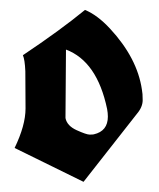

<svg xmlns="http://www.w3.org/2000/svg" viewBox="-20 -764 318 385"><path d="M25.9 -653.3Q101.1 -703.6 150.4 -744.1Q175.3 -733.9 200.7 -706.5Q255.4 -647.5 264.6 -584Q266.1 -577.1 266.1 -563.2Q266.1 -549.3 254.4 -535.6L147.5 -399.4L9.3 -467.3Q31.2 -512.7 31.2 -546.4L30.8 -621.1Q29.8 -644.5 25.9 -653.3ZM112.3 -664.6 111.3 -527.3Q114.3 -511.7 133.8 -502.9Q153.3 -494.1 159.7 -494.1Q166 -494.1 168 -494.6Q196.3 -501 196.3 -530.3Q196.3 -537.1 194.8 -545.4Q174.8 -641.1 112.3 -664.6Z"/></svg>

Font: UnifrakturCook
Style: Bold
Weight: 700
Designer: j. 'mach' wust
Version: Version 2011-09-01